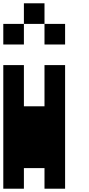

<svg xmlns="http://www.w3.org/2000/svg" viewBox="-20 -1145 540 1165"><path d="M0 0V-750H125V-500H250V-750H375V0H250V-125H125V0ZM0 -875V-1000H125V-875ZM125 -1000V-1125H250V-1000ZM250 -875V-1000H375V-875Z"/></svg>

Font: GalmuriMono7 Regular
Style: Regular
Weight: 400
Designer: Lee Minseo (quiple)
Version: Version 2.399;hotconv 1.1.1;makeotfexe 2.6.0 DEVELOPMENT